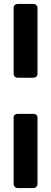

<svg xmlns="http://www.w3.org/2000/svg" viewBox="-20 -729 258 973"><path d="M149 -709Q158 -709 164 -703.5Q170 -698 170 -690V-355Q170 -346 164 -340.5Q158 -335 149 -335H70Q61 -335 55 -340.5Q49 -346 49 -355V-690Q49 -698 55 -703.5Q61 -709 70 -709ZM149 -152Q158 -152 164 -147.5Q170 -143 170 -133V203Q170 212 164 218Q158 224 149 224H70Q61 224 55 218Q49 212 49 203V-133Q49 -143 55 -147.5Q61 -152 70 -152Z"/></svg>

Font: Stadtwerke
Style: Bold
Weight: 700
Designer: Santiago Orozco
Foundry: Typemade
Version: Version 1.003